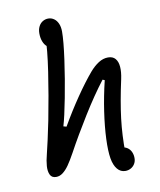

<svg xmlns="http://www.w3.org/2000/svg" viewBox="-89 -844 799 959"><g transform="rotate(-10 310.0 -364.5)"><path d="M406.3 -31.3Q400 -69.3 402.5 -130.7Q405 -192 416 -267.2Q427 -342.5 446 -420.8L435.7 -425.2Q382.5 -356.2 325.5 -264.2Q268.5 -172.3 224.2 -90.8Q204 -54.2 188.7 -32.4Q173.3 -10.7 157.4 1.2Q141.5 13.2 123.7 13.2Q101.2 13.2 93 -4.6Q84.8 -22.3 86.7 -48.4Q88.5 -74.5 97.2 -107.5Q103.8 -133.2 113.2 -176Q122.5 -218.8 133.5 -272Q157.8 -396.7 174.8 -510.4Q191.8 -624.2 191.8 -685.5L218 -628.8Q202.3 -628.8 190.3 -638.9Q178.3 -649 171.6 -666.8Q164.8 -684.7 164.8 -707.5Q164.8 -727.8 172.6 -742.8Q180.3 -757.7 193.2 -765.3Q206.2 -773 221 -773Q237 -773 250.1 -763.9Q263.2 -754.8 270.7 -737.7Q278.2 -720.5 278.2 -697Q278.2 -649.8 265.1 -555.7Q252 -461.5 233.9 -367.6Q215.8 -273.7 202.5 -229.5L217.8 -225.3Q260.7 -299.7 305.1 -364.4Q349.5 -429.2 388 -474.5Q409.7 -499.7 433.2 -514.8Q456.8 -529.8 481.3 -529.8Q505.7 -529.8 518.4 -514.8Q531.2 -499.8 533.2 -473.2Q535.3 -446.7 527.7 -411.5Q503.5 -300.7 493.4 -217.8Q483.3 -134.8 484.5 -44.5L468.2 -74.8Q486.3 -74.8 499.2 -66.2Q512 -57.7 518.5 -43.3Q525 -29 525 -12Q525 4.3 517.5 16.9Q510 29.5 497.2 36.6Q484.3 43.7 469.3 43.7Q445 43.7 428.8 24.1Q412.5 4.5 406.3 -31.3Z"/></g></svg>

Font: Monaspace Radon Var
Style: Regular
Weight: 400
Designer: Riley Cran and the Lettermatic Team
Version: Version 1.000 (Monaspace Radon Var)